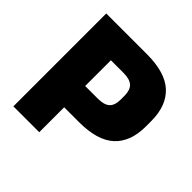

<svg xmlns="http://www.w3.org/2000/svg" viewBox="-166 -787 934 934"><g transform="rotate(45 301.0 -319.5)"><path d="M174 -171.5V-317H315Q359.5 -317 378.8 -335Q398 -353 398 -392.5V-418Q398 -457.5 378.8 -475.8Q359.5 -494 315 -494H174V-639H331Q458 -639 517.5 -583.8Q577 -528.5 577 -423.5V-386.5Q577 -281 517.5 -226.2Q458 -171.5 332 -171.5ZM52 0V-639H229V-276.5L230 -194V0Z"/></g></svg>

Font: Anek Gurmukhi Medium ExtraBold
Style: Regular
Weight: 800
Version: Version 1.003